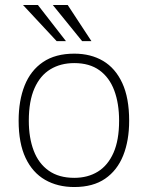

<svg xmlns="http://www.w3.org/2000/svg" viewBox="-20 -743 595 773"><path d="M279 10Q212 10 161.5 -19Q111 -48 83 -107.2Q55 -166.5 55 -257Q55 -338 79.2 -398.8Q103.5 -459.5 153.2 -493.2Q203 -527 279 -527Q345.5 -527 395 -497.8Q444.5 -468.5 472.2 -408.8Q500 -349 500 -257Q500 -177 476 -117Q452 -57 403.2 -23.5Q354.5 10 279 10ZM279 -27Q333.5 -27 374 -52Q414.5 -77 437 -128Q459.5 -179 459.5 -257Q459.5 -326.5 440 -378.8Q420.5 -431 380.5 -460Q340.5 -489 279 -489Q224 -489 182.8 -464Q141.5 -439 118.8 -387.5Q96 -336 96 -257Q96 -188 115.8 -136.2Q135.5 -84.5 176.2 -55.8Q217 -27 279 -27ZM252.5 -723 348 -577.5H310.5L192.5 -723ZM132.5 -723 245.5 -577.5H208L72.5 -723Z"/></svg>

Font: Public Sans Thin
Style: Regular
Weight: 100
Designer: The Public Sans project authors (U.S. Web Design System). Libre Franklin designed by Pablo Impallari and Rodrigo Fuenzal
Version: Version 1.008